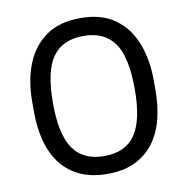

<svg xmlns="http://www.w3.org/2000/svg" viewBox="-84 -832 911 932"><g transform="rotate(-10 371.5 -366.0)"><path d="M372 18Q290 18 232.5 -10.5Q175 -39 139.5 -88Q104 -137 88 -201.5Q72 -266 72 -338V-392Q72 -493 103.5 -574Q135 -655 201.5 -702.5Q268 -750 372 -750Q476 -750 542 -702.5Q608 -655 639.5 -574Q671 -493 671 -392V-338Q671 -266 655 -201.5Q639 -137 603.5 -88Q568 -39 511 -10.5Q454 18 372 18ZM372 -70Q476 -70 524.5 -140.5Q573 -211 573 -364Q573 -524 523.5 -593Q474 -662 372 -662Q269 -662 219.5 -593Q170 -524 170 -366Q170 -212 219 -141Q268 -70 372 -70Z"/></g></svg>

Font: Sora Variable
Style: Regular
Weight: 400
Designer: Jonathan Barnbrook, Julián Moncada
Foundry: Barnbrook Fonts
Version: Version 2.000